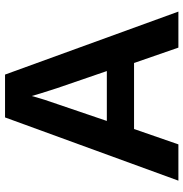

<svg xmlns="http://www.w3.org/2000/svg" viewBox="-3 -725 728 762"><g transform="rotate(-90 361.0 -344.0)"><path d="M696 0H553L492 -176H230L169 0H25L276 -688H446ZM371 -548 361 -582 358 -571 346 -531 262 -284H460L392 -482Z"/></g></svg>

Font: Libra Sans
Style: Bold
Weight: 700
Foundry: Context Ltd
Version: Version 1.000